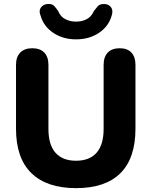

<svg xmlns="http://www.w3.org/2000/svg" viewBox="-20 -964 785 995"><path d="M374 11Q223 11 143 -66.5Q63 -144 63 -297V-628Q63 -669 85 -691.5Q107 -714 147 -714Q188 -714 209.5 -691.5Q231 -669 231 -628V-296Q231 -214 267.5 -172.5Q304 -131 374 -131Q444 -131 480.5 -172.5Q517 -214 517 -296V-628Q517 -669 538.5 -691.5Q560 -714 600 -714Q640 -714 661 -691.5Q682 -669 682 -628V-297Q682 -144 604 -66.5Q526 11 374 11ZM374 -760Q307 -760 256.5 -793.5Q206 -827 190 -884Q180 -909 192 -925Q204 -941 224 -943Q250 -946 262 -932Q274 -918 282 -906Q293 -878 318 -865Q343 -852 374 -852Q406 -852 430 -865Q454 -878 466 -906Q475 -918 486.5 -931.5Q498 -945 525 -943Q545 -941 556 -925.5Q567 -910 559 -884Q543 -827 492.5 -793.5Q442 -760 374 -760Z"/></svg>

Font: Chiron GoRound TC EB
Style: Regular
Weight: 700
Designer: Ryoko NISHIZUKA 西塚涼子 (kana, bopomofo & ideographs); Paul D. Hunt (Latin, Greek & Cyrillic); Sandoll Communications 산돌커뮤니
Foundry: Adobe
Version: Version 1.000;hotconv 1.1.1;makeotfexe 2.6.0